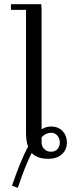

<svg xmlns="http://www.w3.org/2000/svg" viewBox="-20 -749 357 915"><path d="M32.2 -702.1V-729H176.8L178.2 -702.1V-132.8Q198.7 -146 223.1 -146Q258.3 -146 278.6 -124Q298.8 -102.1 298.8 -69.8Q298.8 -35.6 275.1 -13.9Q251.5 7.8 209 7.8Q157.2 7.8 130.9 -20Q99.1 43.5 64.9 146L37.1 136.2Q77.1 18.6 113.8 -50.8Q104 -75.2 104 -116.2V-702.1ZM178.2 -69.8Q178.2 -51.3 190.9 -38.6Q203.6 -25.9 223.1 -25.9Q242.7 -25.9 253.9 -38.6Q265.1 -51.3 265.1 -69.8Q265.1 -88.9 253.7 -102.5Q242.2 -116.2 223.1 -116.2Q199.2 -116.2 178.2 -95.2Z"/></svg>

Font: Dehuti
Style: Book
Weight: 400
Version: Version 1.2